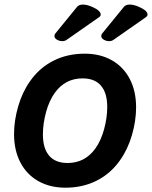

<svg xmlns="http://www.w3.org/2000/svg" viewBox="-20 -831 682 861"><path d="M590.3 -349.6Q590.3 -289.6 571.8 -225.6Q553.2 -161.6 518.6 -112.8Q476.6 -52.7 413.8 -21Q351.1 10.7 273.4 10.7Q204.1 10.7 151.9 -18.8Q99.6 -48.3 71.3 -102.8Q43 -157.2 43 -230Q43 -290 61.5 -354Q80.1 -418 114.7 -466.8Q156.7 -526.9 219.5 -558.6Q282.2 -590.3 359.9 -590.3Q429.2 -590.3 481.4 -560.8Q533.7 -531.2 562 -476.8Q590.3 -422.4 590.3 -349.6ZM225.6 -414.6Q200.2 -378.9 186.3 -327.4Q172.4 -275.9 172.4 -228Q172.4 -166 200.2 -133.1Q228 -100.1 283.2 -100.1Q360.8 -100.1 407.7 -165Q433.1 -200.7 447 -252.2Q460.9 -303.7 460.9 -351.6Q460.9 -413.6 433.1 -446.5Q405.3 -479.5 350.1 -479.5Q272.5 -479.5 225.6 -414.6ZM431.6 -766.1Q431.6 -758.8 424.3 -753.9L278.8 -652.3Q271 -646.5 259.3 -646.5Q247.1 -646.5 235.8 -652.8Q224.1 -659.7 224.1 -669.4Q224.1 -676.3 228.5 -681.2L325.2 -799.8Q333.5 -810.5 352.1 -810.5Q371.1 -810.5 396.5 -798.8Q414.6 -790.5 423.1 -782.2Q431.6 -773.9 431.6 -766.1ZM641.6 -766.1Q641.6 -758.8 634.3 -753.9L488.8 -652.3Q481 -646.5 469.2 -646.5Q457 -646.5 445.8 -652.8Q434.1 -659.7 434.1 -669.4Q434.1 -676.3 438.5 -681.2L535.2 -799.8Q543.5 -810.5 562 -810.5Q581.1 -810.5 606.4 -798.8Q624.5 -790.5 633.1 -782.2Q641.6 -773.9 641.6 -766.1Z"/></svg>

Font: Courier Prime
Style: Bold Italic
Weight: 700
Italic angle: -10°
Designer: Alan Dague-Greene
Foundry: Quote-Unquote Apps
Version: Version 3.018